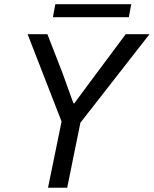

<svg xmlns="http://www.w3.org/2000/svg" viewBox="-20 -880 721 900"><path d="M205.1 0 268.6 -310.5 109.4 -719.7H202.1L272.5 -539.1L324.2 -395.5H328.1L434.6 -539.1L569.3 -719.7H680.7L356.9 -304.7L294.9 0ZM228 -799.3 239.3 -860.4H595.2L584 -799.3Z"/></svg>

Font: Reddit Sans
Style: Italic
Weight: 400
Italic angle: -11.25°
Designer: Stephen Hutchings
Version: Version 1.013